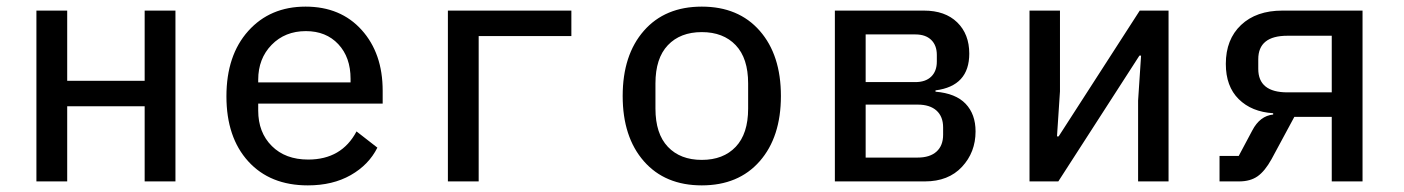

<svg xmlns="http://www.w3.org/2000/svg" viewBox="-20 -548 4240 580"><path d="M90 0V-516H183V-304H417V-516H510V0H417V-227H183V0Z M910 12Q796 12 730 -60.5Q664 -133 664 -257Q664 -381 730 -454.5Q796 -528 903 -528Q1009 -528 1072.5 -457.5Q1136 -387 1136 -274V-235H760V-214Q760 -148 801 -107Q842 -66 911 -66Q1012 -66 1057 -151L1120 -102Q1094 -50 1039.5 -19Q985 12 910 12ZM904 -454Q841 -454 800.5 -412.5Q760 -371 760 -307V-299H1039V-310Q1039 -375 1002 -414.5Q965 -454 904 -454Z M1333 0V-516H1706V-439H1426V0Z M2275 -61Q2211 12 2100 12Q1989 12 1925 -61Q1861 -134 1861 -258Q1861 -382 1925 -455Q1989 -528 2100 -528Q2211 -528 2275 -455Q2339 -382 2339 -258Q2339 -134 2275 -61ZM2240 -220V-296Q2240 -372 2202.5 -411.5Q2165 -451 2100 -451Q2035 -451 1997.5 -411.5Q1960 -372 1960 -296V-220Q1960 -144 1997.5 -104.5Q2035 -65 2100 -65Q2165 -65 2202.5 -104.5Q2240 -144 2240 -220Z M2502 0V-516H2771Q2835 -516 2871.5 -480.5Q2908 -445 2908 -386Q2908 -288 2806 -275V-271Q2867 -266 2897 -234.5Q2927 -203 2927 -151Q2927 -88 2886 -44Q2845 0 2774 0ZM2595 -72H2752Q2789 -72 2809 -90Q2829 -108 2829 -141V-163Q2829 -196 2809 -214Q2789 -232 2752 -232H2595ZM2595 -300H2745Q2776 -300 2793 -316.5Q2810 -333 2810 -362V-382Q2810 -411 2793 -427.5Q2776 -444 2745 -444H2595Z M3090 0V-516H3182V-272L3173 -136H3178L3423 -516H3510V0H3418V-244L3427 -380H3422L3177 0Z M3664 0V-77H3722L3763 -154Q3786 -198 3826 -202V-206Q3761 -210 3722 -248.5Q3683 -287 3683 -355Q3683 -429 3729 -472.5Q3775 -516 3854 -516H4096V0H4003V-195H3890L3821 -67Q3801 -31 3779 -15.5Q3757 0 3723 0ZM4003 -269V-440H3869Q3781 -440 3781 -369V-340Q3781 -269 3869 -269Z"/></svg>

Font: IBM Plex Mono Text
Style: Regular
Weight: 450
Designer: Mike Abbink, Paul van der Laan, Pieter van Rosmalen
Foundry: Bold Monday
Version: Version 2.000